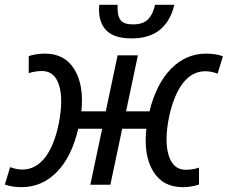

<svg xmlns="http://www.w3.org/2000/svg" viewBox="-33 -765 943 795"><path d="M56 10Q17 10 -13 -1L9 -73Q35 -63 60 -63Q114 -63 152.5 -111.5Q191 -160 210 -252Q230 -353 211.5 -412Q193 -471 141 -471Q127 -471 112 -468.5Q97 -466 86 -462V-532Q96 -537 115 -540Q134 -543 153 -543Q235 -543 275 -478Q315 -413 304 -304H405L454 -536H538L489 -304H586Q614 -418 675.5 -480.5Q737 -543 821 -543Q860 -543 890 -532L868 -460Q842 -470 817 -470Q763 -470 725 -421.5Q687 -373 667 -281Q647 -181 665.5 -121.5Q684 -62 736 -62Q750 -62 765.5 -64.5Q781 -67 791 -71V-1Q781 3 762 6.5Q743 10 724 10Q641 10 601 -56Q561 -122 573 -232H473L424 0H341L390 -232H291Q264 -116 202.5 -53Q141 10 56 10ZM512 -606Q442 -606 409.5 -637Q377 -668 377 -725Q377 -725 377 -731Q377 -737 378 -745H454V-728Q454 -696 467.5 -680Q481 -664 518 -664Q559 -664 579.5 -684.5Q600 -705 609 -745H689Q673 -678 629.5 -642Q586 -606 512 -606Z"/></svg>

Font: Noto Sans
Style: Italic
Weight: 400
Italic angle: -12°
Designer: Monotype Design Team
Foundry: Monotype Imaging Inc.
Version: Version 2.013; ttfautohint (v1.8.4.7-5d5b)